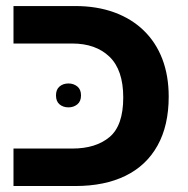

<svg xmlns="http://www.w3.org/2000/svg" viewBox="-20 -622 629 642"><path d="M25.1 0V-125.3H222Q300.2 -125.3 346.1 -163.6Q392.1 -202 392.1 -296Q392.1 -388.2 346 -432.4Q300 -476.5 221.6 -476.5H25.1V-601.8H231.6Q303.5 -601.8 361.5 -580.8Q419.4 -559.8 460.3 -520.3Q501.2 -480.8 522.7 -424.9Q544.1 -368.9 544.1 -299Q544.1 -202.2 506.7 -135.2Q469.3 -68.2 399.5 -34.1Q329.7 0 231.8 0ZM167.2 -303Q167.2 -322.9 179.2 -332.9Q191.1 -342.9 209.1 -342.9Q226 -342.9 238.5 -332.9Q250.9 -322.9 250.9 -303Q250.9 -283 238.5 -273Q226 -263 209.1 -263Q191.1 -263 179.2 -273Q167.2 -283 167.2 -303Z"/></svg>

Font: Noto Sans Hebrew
Style: Regular
Weight: 400
Designer: Monotype Design Team
Foundry: Monotype Imaging Inc.
Version: Version 2.003;January 10, 2023;FontCreator 14.0.0.2877 64-bi